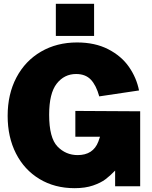

<svg xmlns="http://www.w3.org/2000/svg" viewBox="-20 -974 793 1004"><path d="M20 -368Q20 -482 66 -569Q112 -656 194.5 -704Q277 -752 383 -752Q477 -752 546 -716.5Q615 -681 654.5 -624Q694 -567 707 -501L499 -470Q483 -528 455 -557.5Q427 -587 378 -587Q316 -587 276.5 -536.5Q237 -486 237 -374Q237 -253 280.5 -208Q324 -163 386 -163Q467 -163 494 -233L503 -259H374V-394L713 -392V0H582V-82Q556 -55 531.5 -36.5Q507 -18 466.5 -4Q426 10 370 10Q266 10 186.5 -38Q107 -86 63.5 -171.5Q20 -257 20 -368ZM472 -786H272V-954H472Z"/></svg>

Font: Morrison Black
Style: Regular
Weight: 900
Designer: Pablo Impallari, Rodrigo Fuenzalida (Modified by Dan O. Williams)
Version: Version 0.03;June 6, 2019;FontCreator 11.5.0.2425 64-bit; tt